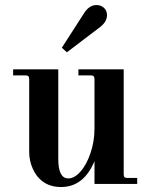

<svg xmlns="http://www.w3.org/2000/svg" viewBox="-20 -732 608 764"><path d="M472.2 -456.1V-40Q472.2 -30.8 475.3 -27.3Q478.5 -23.9 487.8 -23.9H525.9V0H356V-90.8Q313 12.2 223.1 12.2Q179.7 12.2 149.9 -9.8Q125 -27.8 110.6 -60.1Q96.2 -92.3 96.2 -126V-416Q96.2 -425.3 92.8 -428.7Q89.4 -432.1 80.1 -432.1H32.2V-456.1H211.9V-99.1Q211.9 -22 252 -22Q275.9 -22 299.8 -48.6Q323.7 -75.2 339.8 -121.8Q356 -168.5 356 -220.2V-416Q356 -425.3 352.5 -428.7Q349.1 -432.1 339.8 -432.1H292V-456.1ZM246.1 -523.9 226.1 -542 314.9 -680.2Q335.4 -711.9 363.8 -711.9Q381.8 -711.9 393.8 -700.7Q405.8 -689.5 405.8 -671.9Q405.8 -645.5 377.9 -624Z"/></svg>

Font: Flanker Steampunk
Style: Bold
Weight: 700
Designer: Alexey Kryukov, Leonardo Di Lena
Foundry: Alexey Kryukov, Leonardo Di Lena
Version: 1.210